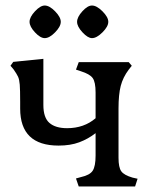

<svg xmlns="http://www.w3.org/2000/svg" viewBox="-20 -675 562 695"><path d="M255 -29 273 -34Q305 -41 315.5 -57Q326 -73 326 -112V-193Q299 -172 267 -160Q235 -148 192 -148Q53 -148 53 -282V-306Q53 -350 51.5 -368.5Q50 -387 45.5 -397Q41 -407 29 -424L18 -437L28 -451L137 -462V-295Q137 -249 159 -230Q181 -211 223 -211Q284 -211 326 -247V-340Q326 -378 315.5 -392.5Q305 -407 273 -417L255 -423L265 -450H446L457 -437L446 -423Q425 -395 417 -364Q409 -333 409 -282V-104Q409 -69 419 -55Q429 -41 460 -32L478 -28L469 0H265ZM87 -596Q87 -613 106.5 -634Q126 -655 142 -655Q159 -655 179.5 -634Q200 -613 200 -596Q200 -579 179.5 -558Q159 -537 142 -537Q126 -537 106.5 -558Q87 -579 87 -596ZM259 -596Q259 -613 278 -634Q297 -655 313 -655Q330 -655 351 -634Q372 -613 372 -596Q372 -579 351 -558Q330 -537 313 -537Q298 -537 278.5 -558Q259 -579 259 -596Z"/></svg>

Font: Kurale
Style: Regular
Weight: 400
Designer: Eduardo Rodriguez Tunni
Foundry: Eduardo Rodriguez Tunni
Version: Version 2.000